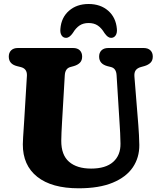

<svg xmlns="http://www.w3.org/2000/svg" viewBox="-20 -946 822 984"><path d="M593.5 -303.5 577.5 -560.5Q575.5 -596 548.5 -602.5L530.5 -607Q488 -618.5 488 -656Q488 -676 500.2 -688Q512.5 -700 535 -700H716Q738.5 -700 750.8 -688Q763 -676 763 -656Q763 -636.5 751.8 -625Q740.5 -613.5 720.5 -607.5L702.5 -602.5Q684 -597.5 675.5 -585.8Q667 -574 669 -552.5L689 -304Q693 -253.5 694 -203Q694.5 -138.5 660.8 -88.5Q627 -38.5 557.8 -9.8Q488.5 19 383 19Q245 19 170.8 -40Q96.5 -99 97 -206.5Q97 -220.5 98.5 -243Q100 -265.5 101.5 -288.8Q103 -312 104 -327.5L118 -558.5Q119.5 -594.5 85.5 -602.5L67.5 -607Q25 -617.5 25 -656Q25 -676 37.2 -688Q49.5 -700 71.5 -700H354.5Q377 -700 389 -688Q401 -676 401 -656Q401 -636.5 390 -625Q379 -613.5 359 -607.5L341 -602.5Q314 -595.5 312 -560L298 -320.5Q296 -291.5 295.2 -267.5Q294.5 -243.5 294 -225.5Q293.5 -152 333.8 -117Q374 -82 447 -82Q521.5 -82 560 -116.2Q598.5 -150.5 597.5 -210.5Q597 -243.5 595.8 -264.2Q594.5 -285 593.5 -303.5ZM434 -828Q406.5 -828 387.5 -815.2Q368.5 -802.5 353 -776.5Q335.5 -752 319 -752Q303.5 -752 295.5 -764.8Q287.5 -777.5 289.5 -798Q294 -856.5 333.8 -891Q373.5 -925.5 434 -925.5Q495 -925.5 534.5 -891Q574 -856.5 579 -798Q581 -777.5 572.8 -764.8Q564.5 -752 549 -752Q532.5 -752 515.5 -776.5Q500 -802.5 481 -815.2Q462 -828 434 -828Z"/></svg>

Font: Fraunces 9pt S100
Style: Bold
Weight: 700
Version: Version 1.000; ttfautohint (v1.8.3)